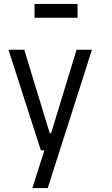

<svg xmlns="http://www.w3.org/2000/svg" viewBox="-20 -762 569 973"><path d="M23 0ZM368 -510H446L222 191H144L205 0H187L23 -510H103L232 -87H239ZM155 -672V-742H373V-672Z"/></svg>

Font: Assailand
Style: Regular
Weight: 400
Designer: Hector Gatti with collaboration of the Omnibus-Type team
Foundry: Omnibus-Type
Version: Version 0.072;October 19, 2019;FontCreator 12.0.0.2547 64-bi